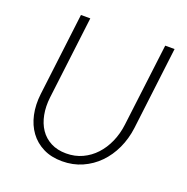

<svg xmlns="http://www.w3.org/2000/svg" viewBox="-128 -828 931 955"><g transform="rotate(20 338.0 -350.0)"><path d="M306 -35Q352.5 -35 391.2 -53Q430 -71 459.2 -102.5Q488.5 -134 507.5 -177Q526.5 -220 532.5 -269.5L586.5 -707.5H636L582.5 -269.5Q575 -211 551.5 -160.2Q528 -109.5 491.2 -72Q454.5 -34.5 406 -13Q357.5 8.5 300 8.5Q243 8.5 200 -13Q157 -34.5 129.5 -72Q102 -109.5 91 -160.2Q80 -211 87 -269.5L140.5 -707.5H190L136.5 -270Q130.5 -220.5 138.8 -177.5Q147 -134.5 168.5 -102.8Q190 -71 224.8 -53Q259.5 -35 306 -35Z"/></g></svg>

Font: Lato Light
Style: Italic
Weight: 300
Italic angle: -7°
Designer: Lukasz Dziedzic
Foundry: tyPoland Lukasz Dziedzic
Version: Version 2.007; 2014-02-27